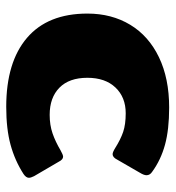

<svg xmlns="http://www.w3.org/2000/svg" viewBox="6 -540 550 601"><g transform="rotate(90 280.5 -240.0)"><path d="M23 -239Q23 -315 58 -373Q93 -431 159.5 -463Q226 -495 317 -495Q386 -495 433.5 -482Q481 -469 518 -442Q529 -435 529 -424Q529 -416 521 -403L480 -332Q473 -318 463 -318Q457 -318 444 -326Q417 -343 393.5 -351Q370 -359 335 -359Q285 -359 254.5 -327Q224 -295 224 -239Q224 -182 255 -151.5Q286 -121 340 -121Q372 -121 398 -130Q424 -139 451 -155Q465 -163 471 -163Q480 -163 487 -149L532 -72Q537 -62 537 -56Q537 -47 525 -39Q483 -12 433.5 1.5Q384 15 315 15Q175 15 99 -50Q23 -115 23 -239Z"/></g></svg>

Font: Mitr SemiBold
Style: Regular
Weight: 600
Designer: Thanarat Vachiruckul
Foundry: Cadson Demak
Version: Version 1.003